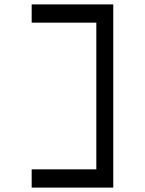

<svg xmlns="http://www.w3.org/2000/svg" viewBox="-20 -770 658 873"><path d="M124 83V0H418V-667H124V-750H495V83Z"/></svg>

Font: Hermit Light
Style: Regular
Weight: 300
Designer: Pablo Caro
Version: Version 2.000;PS 002.000;hotconv 1.0.88;makeotf.lib2.5.64775